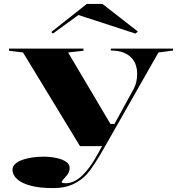

<svg xmlns="http://www.w3.org/2000/svg" viewBox="-20 -749 926 984"><path d="M254 215Q183 215 136.5 202.5Q90 190 67 168.5Q44 147 44 121Q44 104 57.5 91.5Q71 79 94 70.5Q117 62 145 58Q173 54 203 54Q238 54 268.5 60.5Q299 67 318 79.5Q337 92 337 112Q337 124 331.5 136Q326 148 314 159Q306 169 301 175Q296 181 296 184Q296 190 320 190Q343 190 368.5 175.5Q394 161 417 134Q439 110 460 76Q481 42 503 0H390L98 -480L26 -489V-500H408V-489L329 -480L546 -114H567L667 -297Q675 -313 679 -332Q683 -351 683 -371Q683 -394 676 -415.5Q669 -437 653 -453.5Q637 -470 611.5 -480Q586 -490 548 -490V-500H867V-490L792 -480L519 0Q488 55 463.5 92Q439 129 424 145Q394 177 352.5 196Q311 215 254 215ZM251 -577 243 -585 425 -729H505L687 -587L674 -577L382 -672Z"/></svg>

Font: Kalnia SemiExpanded Medium
Style: Regular
Weight: 500
Width: 6
Designer: Frida Medrano
Foundry: Frida Medrano
Version: Version 1.105